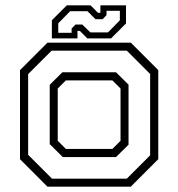

<svg xmlns="http://www.w3.org/2000/svg" viewBox="-20 -700 668 720"><path d="M158 0 55 -103V-437L158 -540H470.5L573.5 -437V-103L470.5 0ZM175 -30H455.5L543 -117.5V-422.5L455.5 -510H173.5L85.5 -422V-119.5ZM215.5 -111 166.5 -159.5V-382L214 -429H415L462 -382.5V-157.5L415 -111ZM227 -141.5H401.5L432 -172V-368L401.5 -398.5H227L196.5 -368V-172ZM174.5 -556V-624L230.5 -680H319.5L347.5 -652H356.5V-680H452.5V-612L396.5 -556H307.5L279.5 -584H270.5V-556ZM198.5 -577H248.5V-593L263 -608H288.5L319 -578.5H385L429.5 -624V-659.5H379.5V-643.5L365 -628H338L308 -658H243L198.5 -612.5Z"/></svg>

Font: Tourney Light
Style: Regular
Weight: 300
Version: Version 1.015